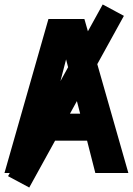

<svg xmlns="http://www.w3.org/2000/svg" viewBox="-22 -775 595 860"><path d="M-2 0 195 -690H356L553 0H405L368 -145H180L143 0ZM211 -266H337L274 -509ZM14 14 438 -755 533 -704 109 65Z"/></svg>

Font: Radio Canada Condensed
Style: Bold
Weight: 700
Width: 3
Designer: Charles Daoud, Etienne Aubert Bonn, Alexandre Saumier Demers, Jacques Le Bailly
Foundry: Radio-Canada
Version: Version 2.104; ttfautohint (v1.8.4.7-5d5b);gftools[0.9.28.de